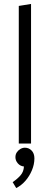

<svg xmlns="http://www.w3.org/2000/svg" viewBox="-20 -726 252 971"><path d="M137 0V-706L75 -696V0ZM106 21Q94 21 83 27.5Q72 34 65 44.5Q58 55 58 69Q58 86 70 100Q82 114 101 116Q100 142 84 160.5Q68 179 44 195L62 225Q88 212 108.5 188.5Q129 165 141.5 135Q154 105 154 75Q154 50 140 35.5Q126 21 106 21Z"/></svg>

Font: Catamaran Light
Style: Regular
Weight: 300
Designer: Pria Ravichandran
Version: Version 2.000